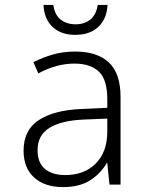

<svg xmlns="http://www.w3.org/2000/svg" viewBox="-20 -752 603 782"><path d="M237 10Q162 10 119 -29Q76 -68 76 -138Q76 -222 137.5 -262.5Q199 -303 309 -308L417 -313V-348Q417 -428 382.5 -460.5Q348 -493 283 -493Q210 -493 136 -453L116 -499Q154 -518 195.5 -530Q237 -542 286 -542Q376 -542 423.5 -497.5Q471 -453 471 -357V0H426L417 -88H415Q389 -44 346 -17Q303 10 237 10ZM246 -39Q323 -39 370 -86Q417 -133 417 -217V-269L320 -265Q229 -261 181 -231Q133 -201 133 -140Q133 -89 163 -64Q193 -39 246 -39ZM286 -610Q229 -610 194.5 -642Q160 -674 157 -732H197Q203 -691 227.5 -672Q252 -653 288 -653Q324 -653 348 -672.5Q372 -692 378 -732H418Q415 -675 380.5 -642.5Q346 -610 286 -610Z"/></svg>

Font: Noto Sans Mono SemiCondensed Light
Style: Regular
Weight: 300
Width: 4
Designer: Monotype Design Team
Foundry: Monotype Imaging Inc.
Version: Version 2.014; ttfautohint (v1.8.4.7-5d5b)